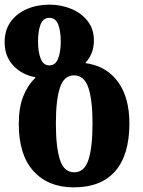

<svg xmlns="http://www.w3.org/2000/svg" viewBox="-22 -794 616 828"><path d="M296 14Q186 14 122.5 -56Q59 -126 59 -259Q59 -330 78 -378Q97 -426 130 -458V-461Q71 -472 34.5 -512Q-2 -552 -2 -612Q-2 -664 24 -700Q50 -736 94 -755Q138 -774 191 -774Q242 -774 286 -755.5Q330 -737 356.5 -702.5Q383 -668 383 -620Q383 -562 347 -524L348 -521Q351 -521 355 -520.5Q359 -520 363 -519Q444 -503 490 -436.5Q536 -370 536 -262Q536 -126 475 -56Q414 14 296 14ZM191 -512Q217 -512 228.5 -541Q240 -570 240 -615Q240 -660 229 -688.5Q218 -717 191 -717Q164 -717 153 -688.5Q142 -660 142 -615Q142 -570 153.5 -541Q165 -512 191 -512ZM298 -51Q342 -51 359.5 -105Q377 -159 377 -262Q377 -363 359 -416Q341 -469 297 -469Q254 -469 236.5 -416Q219 -363 219 -262Q219 -159 236.5 -105Q254 -51 298 -51Z"/></svg>

Font: Noto Serif Georgian Condensed ExtraBold
Style: Regular
Weight: 800
Width: 3
Designer: Monotype Design Team, Akaki Razmadze
Foundry: Google LLC
Version: Version 2.003; ttfautohint (v1.8.4.7-5d5b)